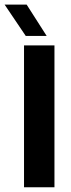

<svg xmlns="http://www.w3.org/2000/svg" viewBox="-52 -792 300 812"><path d="M49.6 0V-600H178.3V0ZM56.9 -640 -32.4 -772.4H60.8L145.4 -640Z"/></svg>

Font: Big Shoulders Text SC Thin
Style: Regular
Weight: 100
Designer: Patric King
Foundry: XO Type Co
Version: Version 2.002